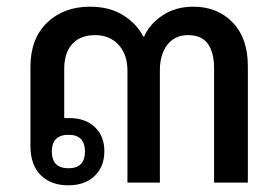

<svg xmlns="http://www.w3.org/2000/svg" viewBox="-20 -546 836 574"><path d="M184 8Q132 8 101.5 -22.5Q71 -53 71 -110V-346Q71 -430 120.5 -478Q170 -526 249 -526Q308 -526 349 -500Q390 -474 408 -437H411Q427 -474 466 -500Q505 -526 558 -526Q630 -526 675.5 -479Q721 -432 721 -348V0H620V-342Q620 -389 601.5 -415Q583 -441 542 -441Q503 -441 480.5 -412.5Q458 -384 458 -336V0H361V-335Q361 -383 334.5 -412Q308 -441 264 -441Q220 -441 196 -414.5Q172 -388 172 -340V-193Q180 -193 188 -193Q235 -193 263.5 -166Q292 -139 292 -94Q292 -48 263 -20Q234 8 184 8ZM185 -43Q234 -43 234 -93Q234 -143 185 -143Q135 -143 135 -93Q135 -43 185 -43Z"/></svg>

Font: Noto Sans Thai Looped Medium
Style: Regular
Weight: 500
Designer: Sasikarn Vongin, Ben Mitchell
Foundry: The Fontpad Ltd
Version: Version 1.001; ttfautohint (v1.8.4.7-5d5b)